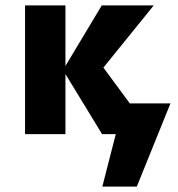

<svg xmlns="http://www.w3.org/2000/svg" viewBox="-20 -498 662 713"><path d="M613 -114 488 195H360L410 0H359L223 -223V0H73V-478H223V-253L358 -478H551L364 -247L462 -114Z"/></svg>

Font: Ysabeau Ultrabold
Style: Regular
Weight: 800
Designer: Christian Thalmann (Catharsis Fonts)
Version: Version 0.003